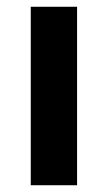

<svg xmlns="http://www.w3.org/2000/svg" viewBox="-20 -548 318 568"><path d="M208 0H71V-528H208Z"/></svg>

Font: Libra Sans
Style: Bold
Weight: 700
Foundry: Context Ltd
Version: Version 1.000